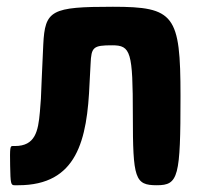

<svg xmlns="http://www.w3.org/2000/svg" viewBox="-20 -548 608 568"><path d="M314 -528C131 -528 113 -518 108 -416C103 -313 103 -299 101 -256C100 -241 99 -228 98 -217C93 -159 84 -116 24 -116H17C10 -116 9 -111 10 -58C11 -5 12 0 23 0H34C208 0 238 -133 245 -303L248 -359C250 -409 256 -414 312 -414C367 -414 373 -395 373 -207C373 -19 379 0 444 0C508 0 514 -24 514 -264C514 -504 496 -528 314 -528Z"/></svg>

Font: Asimov Print
Style: A
Weight: 500
Designer: Google
Version: Version 2.000980: 2014